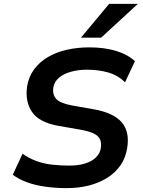

<svg xmlns="http://www.w3.org/2000/svg" viewBox="-20 -959 739 989"><path d="M322 10Q265 10 212.5 2.5Q160 -5 118 -20.5Q76 -36 46 -59L96 -167Q127 -145 165 -130.5Q203 -116 246.5 -111Q290 -106 336 -106Q384 -106 419 -117Q454 -128 474.5 -148.5Q495 -169 499 -194Q504 -225 494 -243.5Q484 -262 459.5 -273Q435 -284 394 -291L280 -311Q180 -329 144 -383.5Q108 -438 120 -516Q128 -564 155.5 -601.5Q183 -639 226 -664.5Q269 -690 323.5 -702.5Q378 -715 440 -715Q517 -715 577 -697Q637 -679 675 -644L624 -535Q588 -571 538 -585.5Q488 -600 428 -600Q382 -600 344 -589Q306 -578 283 -558Q260 -538 255 -510Q249 -471 270 -449Q291 -427 350 -416L463 -396Q565 -378 607 -329Q649 -280 635 -196Q627 -146 601 -108Q575 -70 533 -43.5Q491 -17 438.5 -3.5Q386 10 322 10ZM397 -765 542 -939H690L501 -765Z"/></svg>

Font: Nunito Sans 6pt
Style: Bold Italic
Weight: 700
Italic angle: -9°
Version: Version 3.101;gftools[0.9.27]